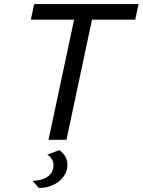

<svg xmlns="http://www.w3.org/2000/svg" viewBox="-20 -688 702 945"><path d="M218.9 0 344.7 -591.3H131.9L148.1 -668H661.9L645.7 -591.3H432.9L307.1 0ZM170.3 236.4 140.2 201.6Q163.5 201.9 187.2 194.8Q211 187.7 227.1 170.2Q243.3 152.8 243.3 124.4Q243.3 108.7 235.4 95.6Q227.5 82.5 212.9 73.1L272.4 50.7Q293.5 66.9 302.6 84.6Q311.8 102.4 311.8 122.4Q311.8 149 299.4 170.7Q287 192.4 266.4 207.6Q245.7 222.7 220.7 230.3Q195.8 237.9 170.3 236.4Z"/></svg>

Font: Atkinson Hyperlegible Mono ExtraLight
Style: Italic
Weight: 200
Italic angle: -12°
Monospace: yes
Designer: Elliott Scott, Megan Eiswerth, Linus Boman, Theodore Petrosky, Letters from Sweden
Foundry: Applied Design Works, Letters from Sweden
Version: Version 2.001